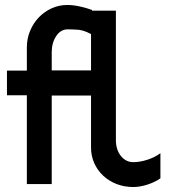

<svg xmlns="http://www.w3.org/2000/svg" viewBox="-20 -742 681 772"><path d="M625 -25Q602 -9 572 0.5Q542 10 516 10Q480 10 449 -2Q418 -14 395 -35.5Q372 -57 359 -86Q346 -115 346 -149V-358H188V-2H88V-359H8V-458H88V-552Q88 -587 101 -618Q114 -649 136 -672Q158 -695 187.5 -708.5Q217 -722 251 -722Q274 -722 301 -716Q328 -710 350 -702V-699H446V-179Q446 -140 466 -115Q486 -90 516 -90Q542 -90 572 -99.5Q602 -109 625 -126ZM346 -605Q320 -619 298 -622Q275 -624 252 -624Q224 -624 206 -597Q188 -570 188 -532V-459H346Z"/></svg>

Font: RailwayAlternate
Style: Regular
Weight: 400
Version: 1.000